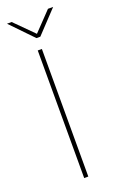

<svg xmlns="http://www.w3.org/2000/svg" viewBox="-131 -662 433 700"><g transform="rotate(-20 85.5 -312.5)"><path d="M68 0V-495H84V0ZM79 -539 -4 -625H14L86 -553L155 -625H175L94 -539Z"/></g></svg>

Font: Alumni Sans Pinstripe
Style: Regular
Weight: 400
Designer: Robert E. Leuschke
Foundry: Robert E. Leuschke
Version: Version 1.010; ttfautohint (v1.8.4.7-5d5b)